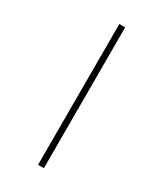

<svg xmlns="http://www.w3.org/2000/svg" viewBox="-235 -911 971 1141"><g transform="rotate(30 250.0 -340.0)"><path d="M230 143V-823H270V143Z"/></g></svg>

Font: Iosevka Curly Extralight
Style: Regular
Weight: 200
Monospace: yes
Designer: Belleve Invis
Foundry: Belleve Invis
Version: Version 22.1.2; ttfautohint (v1.8.4)